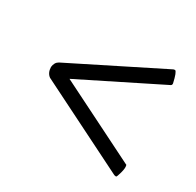

<svg xmlns="http://www.w3.org/2000/svg" viewBox="-87 -401 542 530"><g transform="rotate(30 184.5 -136.0)"><path d="M346.7 -8.8Q349.1 -1.5 344.7 14.9Q340.3 31.2 337.9 32.2Q333.5 31.7 332 31.2L43.9 -112.8Q31.7 -121.6 31.2 -140.1Q32.7 -155.3 43.9 -161.6L327.1 -303.2Q331.1 -304.2 332 -304.2Q338.4 -302.2 345.7 -269Q346.2 -264.2 342.8 -262.2L91.8 -137.2L346.7 -9.8Z"/></g></svg>

Font: AMoshref-Thulth
Style: Regular
Weight: 400
Designer: Ali Moshref
Foundry: Ali Moshref
Version: Version 0.1